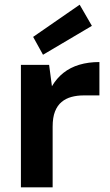

<svg xmlns="http://www.w3.org/2000/svg" viewBox="-20 -797 468 817"><path d="M69 0V-521H189L201 -430Q221 -464 250 -487Q279 -510 317.5 -521.5Q356 -533 403 -533V-391H335Q308 -391 284 -384.5Q260 -378 242 -363Q224 -348 214 -322.5Q204 -297 204 -258V0ZM163 -564 121 -640 319 -777 371 -687Z"/></svg>

Font: DM Sans 10pt
Style: Bold
Weight: 700
Version: Version 4.004;gftools[0.9.30]